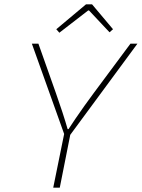

<svg xmlns="http://www.w3.org/2000/svg" viewBox="-20 -860 650 880"><path d="M224 0 274 -246 126 -660H156L236 -434Q251 -392 266 -346Q281 -300 290 -268H294Q306 -287 325.5 -315.5Q345 -344 367 -375Q389 -406 410 -434L578 -660H610L302 -242L254 0ZM252 -710 238 -726 374 -840H402L498 -726L482 -712L388 -812H384Z"/></svg>

Font: SourceCodeVF
Style: Italic
Weight: 200
Italic angle: -11°
Monospace: yes
Designer: Paul D. Hunt, Teo Tuominen
Foundry: Adobe
Version: Version 1.026;hotconv 1.1.0;makeotfexe 2.6.0